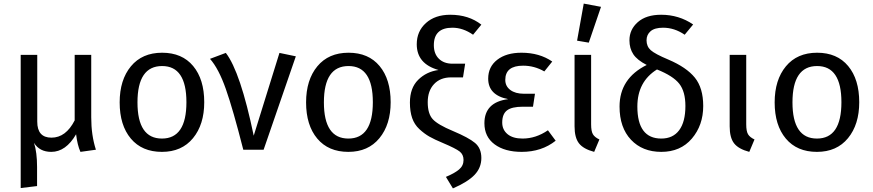

<svg xmlns="http://www.w3.org/2000/svg" viewBox="-20 -832 4852 1067"><path d="M487 -180Q487 -80 513 0L427 12Q410 -26 403 -85V-86Q346 12 265 12Q200 12 169 -38Q186 14 186 96V202L95 213V-527H187V-156Q187 -67 266 -67Q346 -67 395 -163V-527H487Z M1115 -264Q1115 -140 1052.5 -64Q990 12 880 12Q769 12 707 -62Q645 -136 645 -263Q645 -388 707.5 -463.5Q770 -539 881 -539Q992 -539 1053.5 -465Q1115 -391 1115 -264ZM881 -465Q744 -465 744 -263Q744 -62 880 -62Q1016 -62 1016 -264Q1016 -465 881 -465Z M1235 -538Q1316 -433 1390 -78L1533 -538L1624 -519L1445 0H1332Q1275 -224 1235 -337.5Q1195 -451 1147 -505Z M2151 -264Q2151 -140 2088.5 -64Q2026 12 1916 12Q1805 12 1743 -62Q1681 -136 1681 -263Q1681 -388 1743.5 -463.5Q1806 -539 1917 -539Q2028 -539 2089.5 -465Q2151 -391 2151 -264ZM1917 -465Q1780 -465 1780 -263Q1780 -62 1916 -62Q2052 -62 2052 -264Q2052 -465 1917 -465Z M2482 -750Q2585 -750 2655 -695L2609 -639Q2553 -678 2494 -678Q2391 -678 2391 -581Q2391 -533 2419 -505.5Q2447 -478 2495 -478H2565L2553 -402H2487Q2427 -402 2392 -364.5Q2357 -327 2357 -264Q2357 -200 2385 -169.5Q2413 -139 2497 -104Q2585 -67 2620 -37.5Q2655 -8 2655 46Q2655 100 2617.5 139.5Q2580 179 2497 215L2458 151Q2506 131 2531 110Q2556 89 2556 57Q2556 27 2534.5 10Q2513 -7 2442 -37Q2394 -57 2366 -73Q2338 -89 2310.5 -114.5Q2283 -140 2270.5 -176Q2258 -212 2258 -262Q2258 -343 2304 -388.5Q2350 -434 2417 -443Q2296 -477 2296 -586Q2296 -658 2347 -704Q2398 -750 2482 -750Z M2878 -539Q2978 -539 3049 -490L3005 -435Q2950 -467 2887 -467Q2788 -467 2788 -388Q2788 -353 2816 -332Q2844 -311 2892 -311H2953L2942 -239H2886Q2824 -239 2797.5 -218.5Q2771 -198 2771 -151Q2771 -111 2800.5 -86.5Q2830 -62 2884 -62Q2958 -62 3025 -108L3068 -50Q2990 12 2879 12Q2785 12 2728.5 -30Q2672 -72 2672 -147Q2672 -264 2804 -281Q2693 -303 2693 -395Q2693 -461 2743.5 -500Q2794 -539 2878 -539Z M3224 -812 3320 -794 3252 -595 3187 -606ZM3265 -527V-141Q3265 -103 3275 -86Q3285 -69 3311 -57L3282 12Q3222 -4 3197.5 -35.5Q3173 -67 3173 -130V-527Z M3694 -501Q3795 -458 3841.5 -400.5Q3888 -343 3888 -243Q3888 -136 3825 -62Q3762 12 3655 12Q3550 12 3486.5 -55.5Q3423 -123 3423 -240Q3423 -396 3574 -471Q3521 -498 3499.5 -530.5Q3478 -563 3478 -608Q3478 -668 3524.5 -709Q3571 -750 3654 -750Q3753 -750 3832 -696L3785 -639Q3728 -678 3665 -678Q3618 -678 3595.5 -658.5Q3573 -639 3573 -608Q3573 -574 3596.5 -553Q3620 -532 3694 -501ZM3655 -62Q3720 -62 3754.5 -108.5Q3789 -155 3789 -243Q3789 -323 3755 -366.5Q3721 -410 3631 -446Q3522 -378 3522 -240Q3522 -62 3655 -62Z M4127 -527V-141Q4127 -103 4137 -86Q4147 -69 4173 -57L4144 12Q4084 -4 4059.5 -35.5Q4035 -67 4035 -130V-527Z M4755 -264Q4755 -140 4692.5 -64Q4630 12 4520 12Q4409 12 4347 -62Q4285 -136 4285 -263Q4285 -388 4347.5 -463.5Q4410 -539 4521 -539Q4632 -539 4693.5 -465Q4755 -391 4755 -264ZM4521 -465Q4384 -465 4384 -263Q4384 -62 4520 -62Q4656 -62 4656 -264Q4656 -465 4521 -465Z"/></svg>

Font: Fira Sans
Style: Regular
Weight: 400
Designer: Carrois Corporate & Edenspiekermann AG
Foundry: Carrois Corporate GbR & Edenspiekermann AG
Version: Version 4.106;PS 004.106;hotconv 1.0.70;makeotf.lib2.5.58329